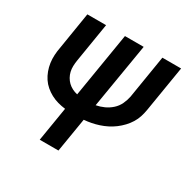

<svg xmlns="http://www.w3.org/2000/svg" viewBox="-161 -686 1072 1066"><g transform="rotate(30 375.0 -152.5)"><path d="M223 215 259 -4Q234 -7 210.5 -13.5Q187 -20 165.5 -31.5Q144 -43 126 -58.5Q108 -74 95 -93.5Q82 -113 73.5 -136Q65 -159 61.5 -183.5Q58 -208 59.5 -234Q61 -260 66 -285L104 -520H224L183 -269Q180 -250 179.5 -232Q179 -214 183 -197Q187 -180 195.5 -165Q204 -150 216 -138.5Q228 -127 243.5 -119Q259 -111 277 -107L345 -520H465L396 -106Q422 -111 446.5 -122Q471 -133 491.5 -151.5Q512 -170 523.5 -194.5Q535 -219 540 -244L585 -520H705L657 -228Q653 -204 646 -181.5Q639 -159 626 -138Q613 -117 596 -99Q579 -81 559 -66Q539 -51 517 -40Q495 -29 472 -21.5Q449 -14 426 -9.5Q403 -5 379 -3L343 215Z"/></g></svg>

Font: Zed Sans Extended
Style: Bold Italic
Weight: 700
Width: 7
Italic angle: -9°
Designer: Belleve Invis
Foundry: Belleve Invis
Version: Version 1.0.0; ttfautohint (v1.8.4)